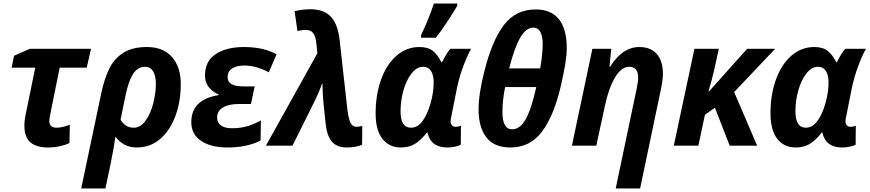

<svg xmlns="http://www.w3.org/2000/svg" viewBox="-20 -818 4882 1078"><path d="M117 -113Q117 -143 124 -175L178 -438H45L59 -505L148 -544H491L467 -438H315L262 -175Q257 -152 257 -139Q257 -120 267.5 -110.5Q278 -101 297 -101Q329 -101 372 -118L370 -15Q348 -4 316 3Q284 10 249 10Q185 10 151 -18.5Q117 -47 117 -113Z M548 -292Q566 -378 594.5 -434.5Q623 -491 674 -522.5Q725 -554 805 -554Q896 -554 945.5 -498Q995 -442 995 -346Q995 -250 965.5 -168.5Q936 -87 880 -38.5Q824 10 748 10Q708 10 678 -6.5Q648 -23 628 -51Q622 -3 601 102L572 240H436ZM855 -346Q855 -393 839.5 -418Q824 -443 794 -443Q754 -443 728 -404Q702 -365 685 -283L657 -146Q683 -101 730 -101Q770 -101 798.5 -142Q827 -183 841 -240.5Q855 -298 855 -346Z M1054 -132Q1054 -259 1207 -284V-288Q1173 -302 1152 -329Q1131 -356 1131 -393Q1131 -476 1192 -515Q1253 -554 1349 -554Q1460 -554 1533 -513L1489 -412Q1418 -450 1353 -450Q1309 -450 1283.5 -434Q1258 -418 1258 -384Q1258 -358 1280 -345.5Q1302 -333 1348 -333H1410L1389 -234H1320Q1264 -234 1231.5 -214.5Q1199 -195 1199 -158Q1199 -130 1220 -114Q1241 -98 1283 -98Q1331 -98 1369 -109.5Q1407 -121 1445 -142L1443 -29Q1368 10 1257 10Q1163 10 1108.5 -27.5Q1054 -65 1054 -132Z M1809 -118 1797 -231Q1792 -272 1790 -353Q1767 -289 1740 -237L1622 0H1473L1762 -519L1757 -568Q1753 -613 1739 -631.5Q1725 -650 1697 -650Q1676 -650 1650 -644L1634 -755Q1675 -766 1723 -766Q1800 -766 1839 -722.5Q1878 -679 1887 -592L1931 -198Q1938 -146 1949.5 -126Q1961 -106 1982 -106Q1998 -106 2014 -111L2013 -5Q1976 10 1926 10Q1873 10 1845 -21Q1817 -52 1809 -118Z M2089 -182Q2089 -286 2119.5 -371Q2150 -456 2206 -505Q2262 -554 2335 -554Q2383 -554 2410.5 -532Q2438 -510 2458 -469H2462Q2490 -525 2509 -544H2625Q2604 -507 2581.5 -447Q2559 -387 2546 -325L2515 -169Q2510 -149 2510 -138Q2510 -123 2517.5 -114.5Q2525 -106 2538 -106Q2554 -106 2568 -112L2567 -5Q2555 1 2534.5 5.5Q2514 10 2491 10Q2399 10 2380 -74H2377Q2346 -34 2312.5 -12Q2279 10 2230 10Q2165 10 2127 -38.5Q2089 -87 2089 -182ZM2398 -240Q2415 -301 2415 -355Q2415 -396 2400 -419.5Q2385 -443 2356 -443Q2320 -443 2291 -406Q2262 -369 2245.5 -311.5Q2229 -254 2229 -194Q2229 -147 2243.5 -124Q2258 -101 2288 -101Q2325 -101 2352.5 -138.5Q2380 -176 2398 -240ZM2344 -621Q2361 -655 2382 -706Q2403 -757 2416 -798H2547V-785Q2480 -673 2427 -606H2344Z M2667 -203Q2667 -291 2700 -420Q2743 -591 2809.5 -678Q2876 -765 2988 -765Q3074 -765 3118 -710Q3162 -655 3162 -549Q3162 -509 3154 -460Q3146 -411 3130 -340Q3092 -173 3025 -81.5Q2958 10 2846 10Q2754 10 2710.5 -47Q2667 -104 2667 -203ZM3013 -434Q3027 -515 3027 -572Q3027 -615 3013.5 -639Q3000 -663 2974 -663Q2933 -663 2900 -605Q2867 -547 2839 -434ZM2991 -329H2816Q2801 -255 2801 -188Q2801 -92 2856 -92Q2900 -92 2932 -149.5Q2964 -207 2991 -329Z M3555 -322Q3563 -360 3563 -383Q3563 -413 3550 -428Q3537 -443 3513 -443Q3469 -443 3433.5 -384Q3398 -325 3377 -227L3328 0H3191L3306 -544H3412L3402 -444H3406Q3475 -554 3569 -554Q3634 -554 3668 -514.5Q3702 -475 3702 -404Q3702 -370 3690 -313L3574 240H3437Z M3879 -544H4016L3989 -422Q3980 -381 3958 -305H3961L4175 -544H4332L4102 -301L4231 0H4077L3994 -213L3938 -174L3901 0H3763Z M4306 -182Q4306 -286 4336.5 -371Q4367 -456 4423 -505Q4479 -554 4552 -554Q4600 -554 4627.5 -532Q4655 -510 4675 -469H4679Q4707 -525 4726 -544H4842Q4821 -507 4798.5 -447Q4776 -387 4763 -325L4732 -169Q4727 -149 4727 -138Q4727 -123 4734.5 -114.5Q4742 -106 4755 -106Q4771 -106 4785 -112L4784 -5Q4772 1 4751.5 5.5Q4731 10 4708 10Q4616 10 4597 -74H4594Q4563 -34 4529.5 -12Q4496 10 4447 10Q4382 10 4344 -38.5Q4306 -87 4306 -182ZM4615 -240Q4632 -301 4632 -355Q4632 -396 4617 -419.5Q4602 -443 4573 -443Q4537 -443 4508 -406Q4479 -369 4462.5 -311.5Q4446 -254 4446 -194Q4446 -147 4460.5 -124Q4475 -101 4505 -101Q4542 -101 4569.5 -138.5Q4597 -176 4615 -240Z"/></svg>

Font: Noto Sans Display
Style: Bold Italic
Weight: 700
Italic angle: -12°
Designer: Monotype Design team
Foundry: Monotype Imaging Inc.
Version: Version 1.000